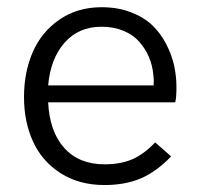

<svg xmlns="http://www.w3.org/2000/svg" viewBox="-20 -516 564 543"><path d="M275.4 7.3Q204.1 7.3 151.9 -25.9Q99.6 -59.1 73.7 -115Q47.9 -170.9 47.9 -241.7Q47.9 -311.5 72.5 -368.4Q97.2 -425.3 147.9 -460.4Q198.7 -495.6 267.6 -495.6Q313.5 -495.6 350.6 -481.2Q387.7 -466.8 411.1 -444.1Q434.6 -421.4 450.2 -391.1Q465.8 -360.8 472.4 -330.8Q479 -300.8 479 -270Q479 -239.3 475.6 -226.6H116.2Q120.1 -144 161.6 -97.7Q203.1 -51.3 275.9 -51.3Q320.3 -51.3 353.3 -65.2Q386.2 -79.1 418.9 -113.3L463.9 -73.7Q422.9 -30.8 378.7 -11.7Q334.5 7.3 275.4 7.3ZM116.2 -274.4H414.6Q415.5 -293 413.6 -305.2Q411.1 -331.1 401.4 -354.2Q391.6 -377.4 374.5 -397.2Q357.4 -417 329.6 -428.7Q301.8 -440.4 267.1 -440.4Q202.1 -440.4 162.4 -395Q122.6 -349.6 116.2 -274.4Z"/></svg>

Font: HK Grotesk Legacy
Style: Regular
Weight: 400
Designer: Alfredo Marco Pradil
Foundry: Hanken Design Co.
Version: Version 2.022;PS 002.022;hotconv 1.0.88;makeotf.lib2.5.64775